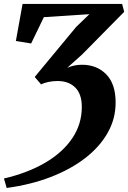

<svg xmlns="http://www.w3.org/2000/svg" viewBox="-27 -763 650 974"><path d="M7 190.5 -7 142.5Q113.5 114.5 202.2 62.5Q291 10.5 339.5 -61.5Q388 -133.5 388 -220.5Q388 -286 354.8 -319Q321.5 -352 265 -352Q239.5 -352 218 -347.2Q196.5 -342.5 181.5 -335L149 -372.5L359.5 -626.5L426.5 -691L195.5 -676L131 -542.5L53.5 -555L87.5 -743H592.5L603 -703L390 -487L314 -419Q330 -426 348.2 -430.2Q366.5 -434.5 389 -434.5Q464.5 -434.5 512 -385.8Q559.5 -337 559.5 -244Q560 -161.5 519.5 -89.8Q479 -18 405.2 39Q331.5 96 230.2 135Q129 174 7 190.5Z"/></svg>

Font: Merriweather 36pt ExtraBold
Style: Italic
Weight: 800
Italic angle: -7.8°
Version: Version 2.101